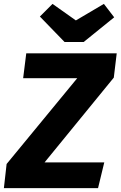

<svg xmlns="http://www.w3.org/2000/svg" viewBox="-40 -967 620 987"><path d="M189 -132H496L464 0H-20L-6 -124L357 -565H79L95 -693H560L545 -568ZM494 -947 547 -878 390 -751H292L165 -882L230 -947L350 -862Z"/></svg>

Font: Qjlgwqiwhsfqbnnlvksmvfsycuq
Style: Regular
Weight: 700
Italic angle: -8°
Designer: Carrois Corporate & Edenspiekermann
Foundry: Carrois Corporate GbR & Edenspiekermann AG
Version: Version 2.001